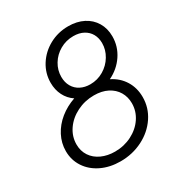

<svg xmlns="http://www.w3.org/2000/svg" viewBox="-172 -853 931 986"><g transform="rotate(-30 293.5 -360.0)"><path d="M41.5 -178.2Q41.5 -225.6 63.7 -268.3Q85.9 -311 125.2 -342.8Q164.6 -374.5 214.4 -391.6Q183.1 -412.6 166.3 -446Q149.4 -479.5 149.4 -521Q149.4 -577.1 179.4 -624.8Q209.5 -672.4 260.5 -700.2Q311.5 -728 372.1 -728Q422.9 -728 461.7 -708.3Q500.5 -688.5 522 -652.6Q543.5 -616.7 543.5 -569.8Q543.5 -510.3 510.3 -460.9Q477.1 -411.6 421.9 -385.3Q469.7 -361.8 496.1 -319.1Q522.5 -276.4 522.5 -222.2Q522.5 -158.7 487.1 -106Q451.7 -53.2 391.4 -22.7Q331.1 7.8 259.8 7.8Q197.3 7.8 147.5 -16.1Q97.7 -40 69.6 -82.5Q41.5 -125 41.5 -178.2ZM458.5 -222.2Q458.5 -259.8 440.7 -289.8Q422.9 -319.8 389.2 -337.2Q355.5 -354.5 309.1 -354.5Q254.9 -354.5 208 -331.1Q161.1 -307.6 133.5 -267.6Q106 -227.5 106 -180.7Q106 -141.6 125.7 -111.8Q145.5 -82 180.7 -65.9Q215.8 -49.8 260.3 -49.8Q314 -49.8 359.6 -73Q405.3 -96.2 431.9 -135.7Q458.5 -175.3 458.5 -222.2ZM480.5 -565.9Q480.5 -596.7 467.3 -620.4Q454.1 -644 429 -657.5Q403.8 -670.9 369.6 -670.9Q326.2 -670.9 290 -650.1Q253.9 -629.4 232.9 -594.7Q211.9 -560.1 211.9 -520Q211.9 -487.3 226.1 -462.9Q240.2 -438.5 265.4 -425.5Q290.5 -412.6 322.8 -412.6Q365.7 -412.6 401.9 -434.1Q438 -455.6 459.2 -491Q480.5 -526.4 480.5 -565.9Z"/></g></svg>

Font: Reddit Sans Chocolate Light
Style: Italic
Weight: 300
Italic angle: -11.25°
Designer: Stephen Hutchings
Version: Version 1.013